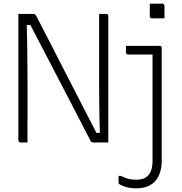

<svg xmlns="http://www.w3.org/2000/svg" viewBox="-20 -776 990 1046"><path d="M130 0Q124 0 117.5 0Q111 0 104.5 0Q98 0 91 0Q88 0 85.5 -1.5Q83 -3 81.5 -5.5Q80 -8 80 -11Q80 -80 80 -148.5Q80 -217 80 -285.5Q80 -354 80 -422.5Q80 -491 80 -560Q80 -595 80 -630Q80 -665 80 -700Q88 -700 98.5 -700Q109 -700 120.5 -700Q132 -700 142.5 -700Q153 -700 161 -700Q165 -700 168 -699Q171 -698 173 -696Q175 -694 177 -690Q195 -656 219 -609Q243 -562 272 -506Q301 -450 332.5 -388Q364 -326 397 -262.5Q430 -199 462 -136.5Q494 -74 523 -17L484 -52H540L525 -27Q523 -77 522 -128Q521 -179 520.5 -231Q520 -283 520 -335Q520 -387 520 -438Q520 -489 520 -538Q520 -554 520 -570.5Q520 -587 520 -603Q520 -619 520 -635Q520 -651 520 -667.5Q520 -684 520 -700Q527 -700 533.5 -700Q540 -700 546.5 -700Q553 -700 559 -700Q564 -700 567 -697Q570 -694 570 -689Q570 -646 570 -602.5Q570 -559 570 -515.5Q570 -472 570 -428.5Q570 -385 570 -341.5Q570 -298 570 -254.5Q570 -211 570 -168Q570 -126 570 -84Q570 -42 570 0Q563 0 552 0Q541 0 529 0Q517 0 506.5 0Q496 0 488 0Q482 0 479 -1.5Q476 -3 474 -7Q434 -85 391.5 -167Q349 -249 304.5 -334.5Q260 -420 215 -506.5Q170 -593 125 -679L159 -640H112L125 -680Q127 -609 128 -541.5Q129 -474 129.5 -409Q130 -344 130 -282Q130 -220 130 -160Q129 -128 129.5 -84Q130 -40 130 0ZM850 -526Q854 -526 856.5 -524.5Q859 -523 860 -520.5Q861 -518 861 -515Q861 -454 861 -392.5Q861 -331 861 -269.5Q861 -208 861 -146.5Q861 -85 861 -23.5Q861 38 861 100Q861 134 852.5 161.5Q844 189 827 209Q810 229 783.5 239.5Q757 250 721 250Q687 250 662 241.5Q637 233 629 226Q628 224 627 222.5Q626 221 626 218Q626 209 626 200Q626 191 626 182H638Q660 193 678 198Q696 203 724 203Q745 203 761 197Q777 191 788 179Q796 170 801 158.5Q806 147 808.5 132.5Q811 118 811 100Q811 28 811 -44.5Q811 -117 811 -189.5Q811 -262 811 -334.5Q811 -407 811 -479H800Q785 -479 769.5 -479Q754 -479 738.5 -479Q723 -479 707.5 -479Q692 -479 677 -479Q674 -479 671.5 -480.5Q669 -482 667.5 -484.5Q666 -487 666 -490Q666 -499 666 -508Q666 -517 666 -526Q689 -526 712 -526Q735 -526 758 -526Q781 -526 804 -526Q827 -526 850 -526ZM796 -756Q805 -756 813.5 -756Q822 -756 830.5 -756Q839 -756 847.5 -756Q856 -756 865 -756Q870 -756 873 -753Q876 -750 876 -745V-676Q867 -676 858.5 -676Q850 -676 841.5 -676Q833 -676 824.5 -676Q816 -676 807 -676Q804 -676 801.5 -677.5Q799 -679 797.5 -681.5Q796 -684 796 -687Z"/></svg>

Font: Recursive Sans Linear Light
Style: Regular
Weight: 300
Version: Version 1.085